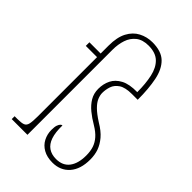

<svg xmlns="http://www.w3.org/2000/svg" viewBox="-227 -843 942 942"><g transform="rotate(45 243.5 -372.5)"><path d="M324 10Q286 10 259.5 -5Q233 -20 220 -45.5Q207 -71 207 -100Q207 -122 211 -133Q215 -144 220 -149Q225 -154 230 -154Q229 -105 239.5 -74.5Q250 -44 271.5 -29.5Q293 -15 324 -15Q370 -15 393.5 -46Q417 -77 417 -132Q417 -162 409.5 -184.5Q402 -207 385 -226.5Q368 -246 338 -264Q307 -282 282 -302.5Q257 -323 242 -348Q227 -373 227 -405Q227 -440 241 -468Q255 -496 287 -513Q319 -530 374 -529Q374 -588 364 -633.5Q354 -679 327.5 -704.5Q301 -730 252 -730Q211 -730 186.5 -710.5Q162 -691 151.5 -659.5Q141 -628 141 -590V0H32V-20H52Q79 -20 92 -25Q105 -30 109 -47Q113 -64 113 -100V-511H35V-536H113V-591Q113 -649 132 -685Q151 -721 183.5 -738Q216 -755 254 -755Q316 -755 347.5 -724.5Q379 -694 390.5 -637.5Q402 -581 402 -504H363Q316 -504 293 -488.5Q270 -473 262.5 -450.5Q255 -428 255 -405Q255 -389 262.5 -371Q270 -353 289.5 -333.5Q309 -314 345 -291Q384 -268 405 -243Q426 -218 435.5 -191.5Q445 -165 445 -132Q445 -65 412 -27.5Q379 10 324 10Z"/></g></svg>

Font: Noto Serif Khmer Condensed Thin
Style: Regular
Weight: 250
Width: 3
Designer: Danh Hong and the Monotype Design Team
Foundry: Monotype Imaging Inc.
Version: Version 2.004